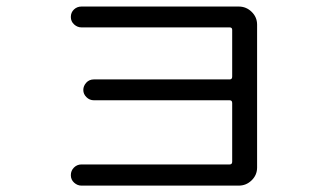

<svg xmlns="http://www.w3.org/2000/svg" viewBox="-20 -581 1040 602"><path d="M700.2 -65.4Q708 -65.4 708 -74.2V-257.8Q708 -266.6 700.2 -266.6H274.4Q260.7 -266.6 251 -276.4Q241.2 -286.1 241.2 -298.8Q241.2 -311.5 250.5 -321.8Q259.8 -332 274.4 -332H700.2Q708 -332 708 -340.8V-487.3Q708 -495.1 700.2 -495.1H235.4Q222.7 -495.1 212.4 -504.4Q202.1 -513.7 202.1 -527.8Q202.1 -542 211.9 -551.3Q221.7 -560.5 235.4 -560.5H728.5Q752 -560.5 769 -543.9Q786.1 -527.3 786.1 -503.9V-55.7Q786.1 -32.2 769 -15.6Q752 1 728.5 1H235.4Q222.7 1 212.4 -8.3Q202.1 -17.6 202.1 -31.7Q202.1 -45.9 211.9 -55.7Q221.7 -65.4 235.4 -65.4Z"/></svg>

Font: Rounded Mgen+ 1mn regular
Style: Regular
Weight: 400
Designer: [Source Han Sans]
Ryoko NISHIZUKA  (kana & ideographs); Paul D. Hunt (Latin, Greek & Cyrillic); Wenlong ZHANG  (bopomofo
Version: Version 1.059.20150602